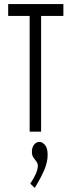

<svg xmlns="http://www.w3.org/2000/svg" viewBox="-20 -644 353 939"><path d="M125 0V-566H20V-624H290V-566H181V0ZM150 275 128 254Q144 231 154.5 207.5Q165 184 165 167Q165 155 157.5 145.5Q150 136 143 125.5Q136 115 136 99Q136 76 147 63Q158 50 173 50Q187 50 200 65Q213 80 213 113Q213 149 196.5 187.5Q180 226 150 275Z"/></svg>

Font: Inconsolata ExtraCondensed Thin
Style: Regular
Weight: 100
Width: 2
Monospace: yes
Designer: Raph Levien, Cyreal, Brenton Simpson
Foundry: Raph Levien, Cyreal, Google
Version: Version 3.100; ttfautohint (v1.8.4.7-5d5b)